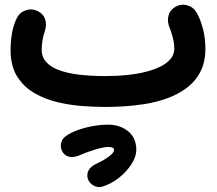

<svg xmlns="http://www.w3.org/2000/svg" viewBox="-20 -391 910 805"><path d="M24.3 -182.1Q24.3 -114.3 52 -70.2Q79.7 -26.1 125.1 -0.2Q170.4 25.8 223.8 38.1Q277.2 50.4 329.7 53.9Q382.1 57.4 423 57.4Q454 57.4 496.6 55.1Q539.2 52.7 586.3 45.3Q633.4 38 678.6 22Q723.8 6.1 760.5 -20.7Q797.2 -47.5 819.2 -88.3Q841.2 -129.2 841.2 -187Q841.2 -228.3 831.5 -267.9Q821.9 -307.6 804.1 -338.4Q790.8 -361.8 764.6 -368.8Q738.5 -375.9 715.5 -362.5Q692.4 -349.2 686.3 -325Q680.2 -300.7 691.3 -273.9Q696.3 -263.3 703.6 -236.8Q710.8 -210.2 710.8 -187Q710.8 -163.8 696.2 -145.4Q681.6 -127.1 655.2 -113.3Q628.7 -99.5 592.7 -90.3Q556.8 -81.1 513.5 -76.5Q470.3 -72 423 -72Q360.2 -72 310.7 -78.1Q261.2 -84.2 226.3 -97.4Q191.3 -110.6 173 -131.7Q154.7 -152.7 154.7 -182.1Q154.7 -200.4 158.2 -221.9Q161.7 -243.3 167 -257Q177.2 -287.1 169.5 -309.9Q161.7 -332.8 138.2 -344.5Q114.3 -356.6 88.3 -347.9Q62.4 -339.2 50.7 -315.3Q35.9 -285.8 30.1 -250.5Q24.3 -215.3 24.3 -182.1ZM244.5 249.4Q255.6 263.9 273.3 266.7Q290.9 269.4 312.9 260.4Q330 252.7 352.9 244.6Q375.9 236.5 397.5 230.8Q419.2 225.1 433.1 225.1Q446.2 225.1 456.7 218.8Q467.3 212.4 473.6 201.8Q480 191.3 480 178.6Q480 159.3 466.2 145.5Q452.4 131.7 433.1 131.7Q400.4 131.7 366.3 138.2Q332.3 144.7 303.1 155.5Q273.9 166.4 255.1 180.4Q238.5 192.5 235.6 212.8Q232.7 233 244.5 249.4ZM348 357.7Q353.8 376.8 372 386.8Q390.3 396.9 409.2 391.4Q446.7 380 479 354.2Q511.4 328.4 531.4 296.9Q551.5 265.4 551.5 237.7Q551.5 224.6 545.2 214.1Q538.8 203.5 528.4 197.1Q518.1 190.8 505 190.8Q485.8 190.8 472 204.6Q458.1 218.4 458.1 237.7Q458.1 244.8 449.9 253.7Q441.7 262.7 424.9 273.5Q408.2 284.3 381.6 296.8Q360.1 307.3 351.4 323.4Q342.8 339.6 348 357.7ZM386.6 178.6Q386.6 197.8 400.3 211.4Q413.9 225.1 433.1 225.1Q445.7 225.1 451.9 228Q458.1 231 458.1 237.7Q458.1 250.4 464.5 261.1Q470.8 271.9 481.4 278.2Q491.9 284.5 505 284.5Q524.3 284.5 537.9 270.7Q551.5 256.8 551.5 237.7Q551.4 187 517.3 159.4Q483.2 131.7 433.1 131.7Q413.9 131.7 400.3 145.5Q386.6 159.3 386.6 178.6Z"/></svg>

Font: Mikhak VF
Style: Regular
Weight: 100
Designer: Amin Abedi
Version: Version 3.001